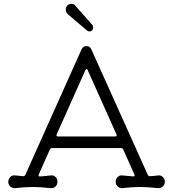

<svg xmlns="http://www.w3.org/2000/svg" viewBox="-20 -964 898 996"><path d="M430 -807 331 -891Q321 -901 321 -914Q321 -925 329 -935Q338 -944 350 -944Q364 -944 371 -934L458 -836Q463 -831 463 -822Q463 -812 458 -807Q452 -801 444 -801Q436 -801 430 -807ZM58 12Q44 13 33.5 3.5Q23 -6 23 -21Q23 -36 33.5 -46Q44 -56 58 -54Q68 -53 79 -52Q90 -51 100 -50H102Q107 -50 111 -56L404 -710Q412 -725 429 -725Q445 -725 453 -710L747 -56Q751 -50 756 -50Q767 -50 778.5 -51.5Q790 -53 800 -54Q814 -56 824.5 -46Q835 -36 835 -21Q835 -6 824.5 3.5Q814 13 800 12Q743 6 707 6Q668 6 614 12Q601 13 590.5 3.5Q580 -6 580 -21Q580 -36 590.5 -46Q601 -56 614 -54Q627 -53 641.5 -51.5Q656 -50 670 -49H672Q682 -49 677 -59L619 -189Q616 -196 609 -196H249Q243 -196 239 -189L181 -59Q180 -57 180 -54Q180 -49 186 -49Q200 -49 215.5 -51Q231 -53 244 -54Q258 -56 268 -46Q278 -36 278 -21Q278 -6 268 3.5Q258 13 244 12Q186 6 151 6Q111 6 58 12ZM281 -256H577Q589 -256 584 -267L435 -600Q434 -606 429 -606Q426 -606 423 -600L274 -267Q273 -265 273 -263Q273 -256 281 -256Z"/></svg>

Font: Kiwi Maru Light
Style: Regular
Weight: 300
Designer: Hiroki-Chan
Version: Version 1.100